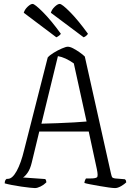

<svg xmlns="http://www.w3.org/2000/svg" viewBox="-20 -958 664 978"><path d="M158 0Q151 0 132 -2Q113 -4 88.5 -7.5Q64 -11 41 -15.5Q18 -20 4 -24Q4 -41 14 -47H20Q43 -47 65 -87Q87 -127 103 -194L223 -665Q232 -676 253 -689Q274 -702 295 -711Q316 -720 325 -720Q337 -720 353 -711.5Q369 -703 385.5 -691.5Q402 -680 412 -670L545 -75Q548 -62 550.5 -56.5Q553 -51 567 -49L616 -45Q618 -43 620 -41Q622 -39 623 -29Q614 -20 597 -10Q580 0 566 0Q556 0 534 -3Q512 -6 486.5 -10.5Q461 -15 440 -19Q419 -23 410 -26Q410 -31 412.5 -38Q415 -45 418 -49H441Q467 -49 474 -55Q481 -61 473 -98L432 -288H180L142 -131Q134 -97 120.5 -78Q107 -59 97 -54L210 -46Q212 -45 214 -40.5Q216 -36 216 -29Q203 -16 186.5 -8Q170 0 158 0ZM191 -328Q227 -329 271.5 -330.5Q316 -332 357 -334.5Q398 -337 421 -339L356 -635Q312 -666 275 -672ZM267 -768 101 -893Q106 -910 121 -924Q136 -938 146 -938Q157 -938 198.5 -896.5Q240 -855 290 -786Q288 -782 281 -776.5Q274 -771 267 -768ZM406 -768 239 -893Q244 -910 259 -924Q274 -938 284 -938Q296 -938 337 -896.5Q378 -855 428 -786Q426 -782 420 -776.5Q414 -771 406 -768Z"/></svg>

Font: Texturina Thin
Style: Regular
Weight: 100
Designer: Guillermo Torres Carreño
Foundry: Omnibus-Type
Version: Version 1.002; ttfautohint (v1.8.3)